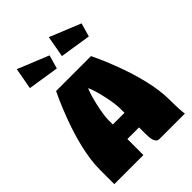

<svg xmlns="http://www.w3.org/2000/svg" viewBox="-212 -832 933 933"><g transform="rotate(-45 255.0 -365.0)"><path d="M435 -595 455 -665 295 -730 275 -620ZM215 -595 235 -665 75 -730 55 -620ZM135 -520C135 -520 15 -280 15 -100V0H215V-110H295V-70C295 -35 298 0 325 0H500C497 -20 495 -49 495 -80V-100C495 -280 375 -520 375 -520ZM215 -210V-242C215 -284 238 -384 255 -420C273 -384 295 -284 295 -242V-210Z"/></g></svg>

Font: MikodacsPCS
Style: Regular
Weight: 900
Designer: gluk (gluksza@wp.pl)
Foundry: gluk (gluksza@wp.pl)
Version: Version 0.27